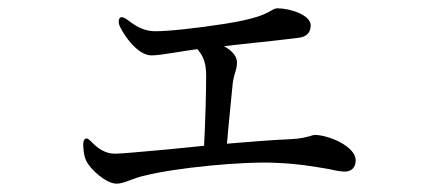

<svg xmlns="http://www.w3.org/2000/svg" viewBox="-20 -479 1040 461"><path d="M260 -38C270 -38 281 -42 294 -47C303 -50 312 -54 326 -57C400 -76 562 -92 643 -88C697 -86 740 -78 770 -73C787 -69 800 -67 808 -67C823 -67 834 -76 834 -94C834 -128 768 -155 736 -155C733 -155 729 -154 724 -152C715 -150 703 -146 680 -145C636 -143 582 -139 525 -134C528 -173 533 -217 536 -251L539 -281C540 -288 542 -296 544 -303C547 -312 549 -320 549 -329C549 -345 536 -358 518 -368C532 -370 546 -371 561 -373C618 -379 673 -385 695 -388C717 -390 726 -402 726 -418C726 -443 677 -459 646 -459C640 -459 636 -456 630 -453C618 -446 597 -434 521 -422C450 -411 386 -404 352 -404C328 -404 307 -415 288 -430C279 -437 273 -439 269 -437C265 -434 263 -426 268 -415C276 -399 286 -385 294 -376C309 -359 326 -346 344 -346C356 -346 376 -349 401 -353C417 -356 434 -358 454 -361C470 -342 475 -325 475 -296C475 -261 473 -184 470 -129L380 -120C321 -115 274 -110 256 -110C233 -110 216 -122 202 -136C194 -144 190 -148 185 -146C181 -144 179 -137 180 -126C181 -112 183 -101 187 -93C197 -72 235 -38 260 -38Z"/></svg>

Font: 寒蝉锦书宋
Style: Regular
Weight: 400
Designer: 寒蝉锦书宋{Warren} 思源宋体{Ryoko NISHIZUKA 西塚涼子 (kana & ideographs); Frank Grießhammer (Latin, Greek & Cyrillic); Wenlong ZHANG 
Foundry: Adobe & ChillType
Version: Version 2.000;Glyphs 3.1.1 (3135)